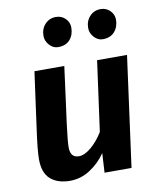

<svg xmlns="http://www.w3.org/2000/svg" viewBox="-89 -874 789 954"><g transform="rotate(-10 305.5 -397.0)"><path d="M187.5 10Q125.5 10 89.2 -21.5Q53 -53 53 -122.5Q53 -168 68.5 -276.5Q77.5 -342.5 87.5 -415.8Q97.5 -489 107 -557H257.5Q253 -522 246.2 -471.2Q239.5 -420.5 232.5 -367.8Q225.5 -315 220 -275Q208.5 -185.5 208.5 -155Q208.5 -102.5 251.5 -102.5Q280.5 -102.5 314.5 -131.5Q348.5 -160.5 374.5 -203.5L423 -557H574L498.5 0H362.5L368 -98Q336.5 -51.5 289.2 -20.8Q242 10 187.5 10ZM244 -654.5Q219 -654.5 200.2 -675.5Q181.5 -696.5 181.5 -721.5Q181.5 -757.5 203.5 -780.8Q225.5 -804 258 -804Q287 -804 306 -784.8Q325 -765.5 325 -739.5Q325 -702.5 304.2 -678.5Q283.5 -654.5 244 -654.5ZM469 -654.5Q445 -654.5 426 -675.2Q407 -696 407 -721.5Q407 -757 428.8 -780.5Q450.5 -804 484 -804Q512 -804 531.2 -784.8Q550.5 -765.5 550.5 -739.5Q550.5 -703 529.2 -678.8Q508 -654.5 469 -654.5Z"/></g></svg>

Font: Merriweather Sans Italic
Style: Bold
Weight: 700
Italic angle: -7.5°
Designer: Eben Sorkin
Foundry: Eben Sorkin
Version: Version 1.008; ttfautohint (v1.7.19-72a1) -l 8 -r 50 -G 200 